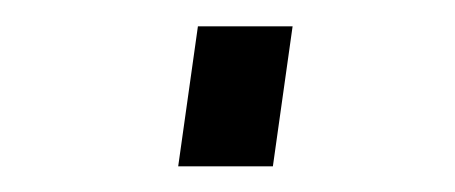

<svg xmlns="http://www.w3.org/2000/svg" viewBox="-20 -422 346 146"><path d="M130.5 -402H202.5L187.5 -295.5H115.5Z"/></svg>

Font: HK Grotesk Light
Style: Italic
Weight: 300
Italic angle: -16°
Designer: Alfredo Marco Pradil
Foundry: Hanken Design Co.
Version: Version 3.001